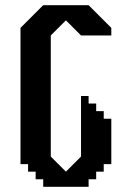

<svg xmlns="http://www.w3.org/2000/svg" viewBox="-20 -720 488 740"><path d="M234 -641.6 292.3 -583.3H409V-612.5L321.5 -700H146.5L88.2 -641.7L59 -612.5V-87.5H88.2V-58.4H117.4V-29.2H146.5V0H321.5V-29.2H350.7V-58.4H379.8V-87.5H409V-262.5H379.8V-291.7H350.7V-320.9H321.5V-350H292.3V-116.7L234 -58.4L175.7 -116.7V-583.3Z"/></svg>

Font: Stepalange
Style: Regular
Weight: 400
Designer: Szymon Furjan
Version: Version 1.005;Fontself Maker 3.5.8